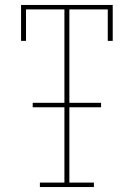

<svg xmlns="http://www.w3.org/2000/svg" viewBox="-20 -755 540 775"><path d="M141 0V-18H240V-322H112V-340H240V-717H85V-590H65V-735H435V-590H415V-717H260V-340H388V-322H260V-18H359V0Z"/></svg>

Font: Iosevka Slab Thin
Style: Regular
Weight: 100
Monospace: yes
Designer: Belleve Invis
Foundry: Belleve Invis
Version: Version 11.1.0; ttfautohint (v1.8.3)